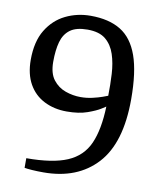

<svg xmlns="http://www.w3.org/2000/svg" viewBox="-77 -721 644 786"><g transform="rotate(10 245.0 -327.5)"><path d="M157 5Q131 5 109.5 3.5Q88 2 78 0V-40Q187 -40 248 -66Q309 -92 335 -150.5Q361 -209 364 -305Q364 -305 346 -293.5Q328 -282 293 -269.5Q258 -257 207 -257Q155 -257 113.5 -278Q72 -299 49 -340Q26 -381 26 -440Q26 -516 55.5 -564.5Q85 -613 133 -636.5Q181 -660 237 -660Q313 -660 362 -630Q411 -600 435 -532.5Q459 -465 459 -352Q459 -170 378.5 -82.5Q298 5 157 5ZM253 -325Q278 -325 302 -330.5Q326 -336 342.5 -342Q359 -348 364 -350Q365 -396 362.5 -440.5Q360 -485 348 -521.5Q336 -558 309.5 -580Q283 -602 234 -602Q187 -602 162 -583.5Q137 -565 127.5 -531Q118 -497 118 -448Q118 -400 138.5 -373.5Q159 -347 190 -336Q221 -325 253 -325Z"/></g></svg>

Font: Faustina
Style: Regular
Weight: 400
Designer: Alfonso Garcia
Foundry: http://www.omnibus-type.com
Version: Version 1.200